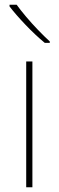

<svg xmlns="http://www.w3.org/2000/svg" viewBox="-20 -786 247 806"><path d="M116 0H90V-528H116ZM50 -766Q65 -745 89 -716.5Q113 -688 140 -660Q167 -632 189 -612V-606H168Q128 -639 87 -682Q46 -725 20 -759V-766Z"/></svg>

Font: Noto Sans Lao Looped Thin
Style: Regular
Weight: 100
Designer: Mark Frömberg, Ben Mitchell
Foundry: The Fontpad Ltd
Version: Version 1.002; ttfautohint (v1.8.4.7-5d5b)